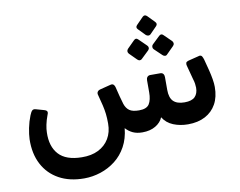

<svg xmlns="http://www.w3.org/2000/svg" viewBox="-91 -798 1425 1139"><g transform="rotate(-10 621.5 -229.0)"><path d="M328 216Q240 216 176.5 181Q113 146 79.5 82Q46 18 48 -69Q49 -98 56.5 -135.5Q64 -173 78 -208Q86 -228 93.5 -235Q101 -242 115 -238L161 -225Q177 -221 180.5 -213.5Q184 -206 178 -193Q167 -164 161.5 -137Q156 -110 156 -91Q153 -7 196.5 41Q240 89 335 90Q393 91 435 70Q477 49 500 10.5Q523 -28 523 -80Q523 -113 520 -138.5Q517 -164 510.5 -191.5Q504 -219 494 -256Q490 -268 495.5 -276.5Q501 -285 514 -288L577 -304Q589 -307 595.5 -300.5Q602 -294 604 -285Q612 -253 618.5 -227Q625 -201 632 -179Q641 -152 660 -138.5Q679 -125 718 -125Q764 -125 779.5 -150Q795 -175 795 -220V-293Q795 -305 801.5 -312.5Q808 -320 819 -320H879Q891 -320 897 -312.5Q903 -305 903 -293V-216Q903 -168 925 -146.5Q947 -125 992 -125Q1036 -125 1055 -144.5Q1074 -164 1074 -199Q1074 -209 1072 -223Q1070 -237 1065 -252L1044 -331Q1043 -335 1042 -339Q1041 -343 1041 -346Q1041 -356 1046.5 -359.5Q1052 -363 1059 -365L1119 -380Q1122 -381 1124.5 -381.5Q1127 -382 1128 -382Q1137 -382 1141.5 -375Q1146 -368 1150 -355L1168 -286Q1175 -258 1179.5 -231.5Q1184 -205 1184 -184Q1184 -124 1160.5 -81.5Q1137 -39 1093.5 -16Q1050 7 990 7Q942 7 901.5 -9.5Q861 -26 839 -62Q827 -32 794.5 -12.5Q762 7 715 7Q682 7 658 -4Q634 -15 615 -36Q609 26 583 73.5Q557 121 516.5 152.5Q476 184 427 200Q378 216 328 216ZM862 -557Q856 -552 849 -552.5Q842 -553 835 -558L794 -600Q781 -613 794 -626L835 -668Q848 -680 861 -668L902 -626Q916 -612 903 -599ZM787 -423Q782 -417 774 -417Q766 -417 759 -424L716 -467Q710 -474 710 -481.5Q710 -489 716 -496L759 -539Q773 -554 787 -539L831 -496Q838 -490 838.5 -481.5Q839 -473 832 -466ZM939 -423Q933 -416 925 -417Q917 -418 911 -424L866 -467Q860 -473 860 -481.5Q860 -490 866 -496L911 -539Q925 -553 938 -539L982 -496Q988 -490 988.5 -481.5Q989 -473 982 -466Z"/></g></svg>

Font: Rubik Medium
Style: Italic
Weight: 500
Italic angle: -12°
Designer: Hubert and Fischer
Foundry: Hubert and Fischer
Version: Version 2.300;gftools[0.9.30]